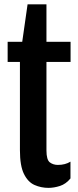

<svg xmlns="http://www.w3.org/2000/svg" viewBox="-20 -867 363 894"><path d="M72.8 -578.6H15.6V-672.4H83.5L108.4 -846.7H196.3V-672.4H308.6V-578.6H196.3V-166.5Q196.3 -122.6 212.2 -110.8Q228 -99.1 249.5 -99.1Q283.7 -99.1 308.1 -114.3V-36.1Q287.1 -10.3 259.3 -1.2Q231.4 7.8 205.6 7.8Q171.4 7.8 140.9 -5.6Q110.4 -19 91.6 -56.9Q72.8 -94.7 72.8 -167.5Z"/></svg>

Font: Fjalla One
Style: Regular
Weight: 400
Designer: Irina Smirnova, Eben Sorkin
Foundry: Sorkin Type
Version: Version 1.002; ttfautohint (v1.8.4.7-5d5b);gftools[0.9.25]